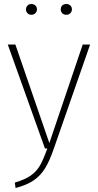

<svg xmlns="http://www.w3.org/2000/svg" viewBox="-20 -743 491 961"><path d="M249 2Q228 63 205.5 99.5Q183 136 149 159.5Q115 183 58 198L54 171Q105 156 134 135.5Q163 115 180 85.5Q197 56 217 0H205L19 -520H57L227 -27L394 -520H431ZM165 -696Q165 -685 157 -677Q149 -669 137 -669Q125 -669 117.5 -677Q110 -685 110 -696Q110 -707 117.5 -715Q125 -723 137 -723Q149 -723 157 -715.5Q165 -708 165 -696ZM340 -696Q340 -685 332 -677Q324 -669 312 -669Q299 -669 291.5 -677Q284 -685 284 -696Q284 -708 291.5 -715.5Q299 -723 312 -723Q324 -723 332 -715.5Q340 -708 340 -696Z"/></svg>

Font: FiraGO UltraLight
Style: Regular
Weight: 200
Designer: bBox Type
Foundry: bBox Type GmbH
Version: Version 1.001